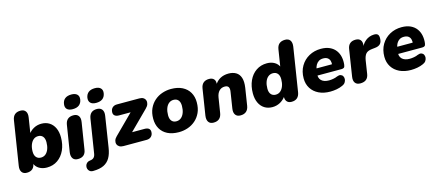

<svg xmlns="http://www.w3.org/2000/svg" viewBox="-60 -1402 5147 2252"><g transform="rotate(-15 2514.0 -276.5)"><path d="M344 11Q291 11 251 -12.5Q211 -36 194 -81L207 -122L200 -80Q195 -36 169.5 -13.5Q144 9 100 9Q59 9 39.5 -18.5Q20 -46 28 -94L112 -626Q119 -670 144.5 -692Q170 -714 214 -714Q256 -714 275.5 -687Q295 -660 287 -611L256 -414H246Q274 -456 317 -479.5Q360 -503 411 -503Q466 -503 507 -477Q548 -451 570.5 -403Q593 -355 593 -289Q593 -203 562 -135Q531 -67 475 -28Q419 11 344 11ZM306 -120Q340 -120 364 -140.5Q388 -161 401 -197Q414 -233 414 -279Q414 -324 393.5 -348Q373 -372 337 -372Q303 -372 279 -351.5Q255 -331 241.5 -295Q228 -259 228 -213Q228 -168 249 -144Q270 -120 306 -120Z M720 9Q678 9 659 -18.5Q640 -46 647 -94L698 -413Q705 -457 730.5 -479Q756 -501 800 -501Q842 -501 861.5 -474Q881 -447 873 -398L822 -79Q816 -35 790.5 -13Q765 9 720 9ZM813 -572Q766 -572 744 -594Q722 -616 728 -656Q734 -699 762.5 -721Q791 -743 840 -743Q886 -743 909 -721Q932 -699 926 -659Q919 -616 890.5 -594Q862 -572 813 -572Z M859 190Q832 191 816 178.5Q800 166 794.5 148Q789 130 793.5 111Q798 92 812.5 78.5Q827 65 851 62Q880 60 897 44.5Q914 29 919 -3L984 -413Q991 -457 1016 -479Q1041 -501 1085 -501Q1127 -501 1147 -474Q1167 -447 1159 -398L1101 -27Q1090 46 1062.5 93.5Q1035 141 986 165Q937 189 859 190ZM1097 -572Q1051 -572 1029 -594Q1007 -616 1012 -656Q1019 -699 1047.5 -721Q1076 -743 1125 -743Q1171 -743 1194 -721Q1217 -699 1211 -659Q1204 -616 1175.5 -594Q1147 -572 1097 -572Z M1274 0Q1244 0 1225 -12Q1206 -24 1199 -44Q1192 -64 1199 -87.5Q1206 -111 1228 -132L1498 -401L1503 -361H1318Q1285 -361 1267 -375Q1249 -389 1249 -414Q1249 -450 1270 -471Q1291 -492 1327 -492H1598Q1629 -492 1647.5 -480Q1666 -468 1672.5 -447.5Q1679 -427 1671.5 -403Q1664 -379 1640 -356L1368 -85L1363 -131H1564Q1634 -131 1634 -77Q1634 -42 1612.5 -21Q1591 0 1556 0Z M1947 11Q1866 11 1809.5 -17.5Q1753 -46 1723.5 -98Q1694 -150 1694 -219Q1694 -290 1718.5 -343Q1743 -396 1784.5 -432Q1826 -468 1878 -485.5Q1930 -503 1985 -503Q2065 -503 2121.5 -474.5Q2178 -446 2208 -394.5Q2238 -343 2238 -274Q2238 -202 2213.5 -149Q2189 -96 2147.5 -60Q2106 -24 2054 -6.5Q2002 11 1947 11ZM1950 -120Q1984 -120 2008.5 -140.5Q2033 -161 2046 -197Q2059 -233 2059 -279Q2059 -324 2038.5 -348Q2018 -372 1981 -372Q1948 -372 1923.5 -352Q1899 -332 1886 -296Q1873 -260 1873 -213Q1873 -168 1893.5 -144Q1914 -120 1950 -120Z M2368 8Q2326 8 2307 -19.5Q2288 -47 2295 -96L2345 -413Q2352 -457 2378 -479Q2404 -501 2447 -501Q2487 -501 2507 -477Q2527 -453 2518 -406L2511 -366V-407Q2537 -454 2581 -478.5Q2625 -503 2683 -503Q2736 -503 2773.5 -481Q2811 -459 2826.5 -412Q2842 -365 2831 -291L2798 -81Q2791 -37 2765 -14.5Q2739 8 2695 8Q2653 8 2633.5 -19.5Q2614 -47 2622 -96L2652 -288Q2659 -327 2647 -347Q2635 -367 2601 -367Q2560 -367 2533.5 -339.5Q2507 -312 2499 -262L2470 -81Q2456 8 2368 8Z M3082 11Q3027 11 2986 -15Q2945 -41 2922.5 -89.5Q2900 -138 2900 -203Q2900 -290 2931 -358Q2962 -426 3018.5 -464.5Q3075 -503 3149 -503Q3202 -503 3242 -479.5Q3282 -456 3299 -411L3290 -412L3324 -627Q3331 -671 3357 -692.5Q3383 -714 3427 -714Q3469 -714 3488 -687Q3507 -660 3500 -611L3416 -80Q3409 -36 3383.5 -13.5Q3358 9 3314 9Q3273 9 3254 -19Q3235 -47 3244 -96L3249 -127L3248 -78Q3219 -36 3176 -12.5Q3133 11 3082 11ZM3157 -120Q3191 -120 3215 -141Q3239 -162 3252 -197.5Q3265 -233 3265 -279Q3265 -324 3244.5 -348Q3224 -372 3188 -372Q3154 -372 3129.5 -352Q3105 -332 3092 -296Q3079 -260 3079 -213Q3079 -168 3100 -144Q3121 -120 3157 -120Z M3784 11Q3705 11 3646 -17.5Q3587 -46 3554 -98Q3521 -150 3521 -219Q3521 -304 3558.5 -368Q3596 -432 3660.5 -467.5Q3725 -503 3804 -503Q3868 -503 3912.5 -482Q3957 -461 3983.5 -425Q4010 -389 4019 -343.5Q4028 -298 4022 -250Q4019 -225 4008 -217.5Q3997 -210 3979 -210H3666L3678 -294H3900L3884 -281Q3889 -312 3881.5 -336Q3874 -360 3854.5 -373.5Q3835 -387 3802 -387Q3770 -387 3748 -373Q3726 -359 3712.5 -335Q3699 -311 3695 -281L3688 -242Q3679 -183 3710 -151.5Q3741 -120 3804 -120Q3827 -120 3855.5 -125Q3884 -130 3905 -140Q3932 -151 3950.5 -145Q3969 -139 3978 -122.5Q3987 -106 3985.5 -86Q3984 -66 3972 -47.5Q3960 -29 3936 -19Q3901 -3 3861.5 4Q3822 11 3784 11Z M4149 9Q4107 9 4087.5 -17Q4068 -43 4075 -90L4126 -417Q4133 -459 4158.5 -480Q4184 -501 4226 -501Q4268 -501 4287 -475.5Q4306 -450 4298 -402L4293 -371H4284Q4302 -430 4346.5 -465.5Q4391 -501 4449 -503Q4481 -504 4495 -490.5Q4509 -477 4509 -445Q4509 -398 4487.5 -375.5Q4466 -353 4422 -349L4385 -345Q4333 -340 4310.5 -315Q4288 -290 4279 -237L4254 -76Q4247 -33 4221 -12Q4195 9 4149 9Z M4764 11Q4685 11 4626 -17.5Q4567 -46 4534 -98Q4501 -150 4501 -219Q4501 -304 4538.5 -368Q4576 -432 4640.5 -467.5Q4705 -503 4784 -503Q4848 -503 4892.5 -482Q4937 -461 4963.5 -425Q4990 -389 4999 -343.5Q5008 -298 5002 -250Q4999 -225 4988 -217.5Q4977 -210 4959 -210H4646L4658 -294H4880L4864 -281Q4869 -312 4861.5 -336Q4854 -360 4834.5 -373.5Q4815 -387 4782 -387Q4750 -387 4728 -373Q4706 -359 4692.5 -335Q4679 -311 4675 -281L4668 -242Q4659 -183 4690 -151.5Q4721 -120 4784 -120Q4807 -120 4835.5 -125Q4864 -130 4885 -140Q4912 -151 4930.5 -145Q4949 -139 4958 -122.5Q4967 -106 4965.5 -86Q4964 -66 4952 -47.5Q4940 -29 4916 -19Q4881 -3 4841.5 4Q4802 11 4764 11Z"/></g></svg>

Font: Nunito ExtraLight Black
Style: Italic
Weight: 900
Italic angle: -9°
Version: Version 3.602